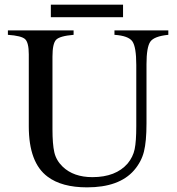

<svg xmlns="http://www.w3.org/2000/svg" viewBox="-20 -793 762 827"><path d="M510 -719H199V-773H510ZM705 -662V-643Q644 -637 627.5 -613.5Q611 -590 611 -516V-261Q611 -184 600 -140Q589 -96 557 -59Q493 14 355 14Q246 14 185 -32Q104 -92 104 -249V-559Q104 -609 88.5 -624Q73 -639 14 -643V-662H297V-643Q237 -638 221.5 -621.5Q206 -605 206 -549V-237Q206 -172 214 -137Q222 -102 250 -75Q297 -30 378 -30Q479 -30 530 -89Q553 -117 560 -150.5Q567 -184 567 -250V-513Q567 -591 550 -615Q533 -639 473 -643V-662Z"/></svg>

Font: STIX MathJax Latin
Style: Regular
Weight: 400
Designer: MicroPress Inc., with final additions and corrections provided by Coen Hoffman, Elsevier (retired)
Version: Version 1.1.1